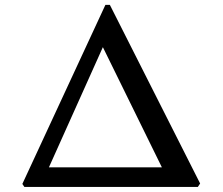

<svg xmlns="http://www.w3.org/2000/svg" viewBox="-20 -760 904 780"><path d="M70.8 -0.5ZM408.2 -740.2H426.3L793 -14.6L783.7 -0.5H79.1L70.8 -12.7ZM397.9 -568.4 178.7 -80.1H637.7Z"/></svg>

Font: Merriweather
Style: Regular
Weight: 400
Designer: Eben Sorkin
Foundry: Eben Sorkin
Version: Version 1.584; ttfautohint (v1.6)